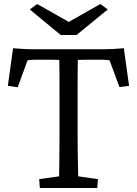

<svg xmlns="http://www.w3.org/2000/svg" viewBox="-20 -935 683 955"><path d="M596 -695C557 -692 528 -690 492 -690H149C112 -690 83 -692 45 -695L19 -508L68 -501L117 -635C129 -637 145 -638 156 -638H203C220 -638 252 -638 275 -637C276 -618 276 -509 276 -428V-259C276 -156 274 -77 274 -58L175 -44L178 0H464L467 -44L369 -58C369 -77 366 -156 366 -259V-428C366 -509 366 -618 367 -637C390 -638 424 -638 440 -638H483C494 -638 513 -637 525 -635L574 -502L622 -508ZM128 -888 282 -761H361L516 -888L479 -915L322 -826L165 -915Z"/></svg>

Font: TPK Tissa Web Quiz
Style: Regular
Weight: 400
Designer: Jacques Le Bailly, Suppakit Chalermlarp | Katatrad Co.,Ltd.
Foundry: Jacques Le Bailly, Cadson Demak Co.,Ltd.
Version: Version 5.000;Glyphs 3.1.2 (3151)